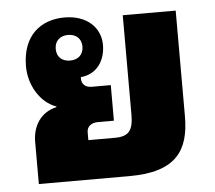

<svg xmlns="http://www.w3.org/2000/svg" viewBox="-45 -622 754 672"><g transform="rotate(-5 331.5 -286.5)"><path d="M65 0H384C548 0 595 -72 595 -192V-563H409V-215C409 -160 395 -138 344 -138H251V-166C251 -185 266 -198 290 -198H346V-323H279C255 -323 244 -337 244 -354C244 -356 244 -358 244 -360C302 -365 331 -412 331 -466C331 -525 285 -573 205 -573C121 -573 56 -522 56 -414C56 -347 95 -284 150 -265V-263C93 -250 65 -203 65 -148ZM212 -421C185 -421 165 -436 165 -466C165 -495 185 -511 212 -511C239 -511 259 -495 259 -466C259 -437 239 -421 212 -421Z"/></g></svg>

Font: Noto Sans Thai Looped Black
Style: Regular
Weight: 900
Designer: Sasikarn Vongin, Ben Mitchell
Foundry: The Fontpad Ltd
Version: Version 1.001